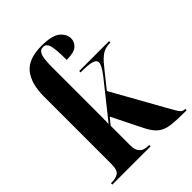

<svg xmlns="http://www.w3.org/2000/svg" viewBox="-218 -879 992 992"><g transform="rotate(-45 278.5 -383.0)"><path d="M14 0V-10H22Q48 -10 67 -21.5Q86 -33 86 -77V-572Q86 -666 126.5 -716Q167 -766 261 -766Q339 -766 368.5 -741Q398 -716 398 -685Q398 -658 377 -640Q356 -622 303 -622Q303 -699 295 -727.5Q287 -756 264 -756Q241 -756 232 -733Q223 -710 223 -645V-336Q223 -313 223 -286.5Q223 -260 222 -235L376 -428Q396 -454 404 -469.5Q412 -485 412 -495Q412 -512 388 -519Q364 -526 308 -526V-536H526V-526Q503 -526 486 -520.5Q469 -515 450 -498.5Q431 -482 404 -447L336 -362L491 -85Q509 -52 519 -36Q529 -20 536.5 -15Q544 -10 554 -10H557V0H549Q484 0 445 -5Q406 -10 381.5 -29.5Q357 -49 336 -91L253 -258L223 -221V-77Q223 -48 233.5 -33.5Q244 -19 258.5 -14.5Q273 -10 287 -10H294V0Z"/></g></svg>

Font: Noto Serif Display Condensed
Style: Bold
Weight: 700
Width: 3
Designer: Monotype Design Team
Foundry: Monotype Imaging Inc.
Version: Version 2.009